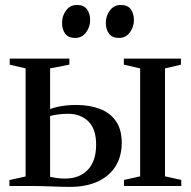

<svg xmlns="http://www.w3.org/2000/svg" viewBox="-20 -748 767 772"><path d="M478.5 0V-24.5L543.5 -39V-473L478 -488V-512.5H707.5V-488L643.5 -473V-39L709 -24.5V0ZM18 0V-24L83 -38.5V-473L19 -488V-512.5H259V-488L181.5 -473V-309.5Q194.5 -314.5 210.2 -318Q226 -321.5 244.8 -323.8Q263.5 -326 285.5 -326Q340 -326 381.5 -310.2Q423 -294.5 446.2 -260.8Q469.5 -227 469.5 -174Q469.5 -119.5 444.8 -79.8Q420 -40 373.2 -18.2Q326.5 3.5 260.5 3.5Q248 3.5 229.5 3Q211 2.5 191.2 1.8Q171.5 1 152.8 0.5Q134 0 119.5 0ZM241.5 -30Q299 -30 332.8 -65Q366.5 -100 366.5 -166Q366.5 -229.5 335.2 -260Q304 -290.5 254 -290.5Q234 -290.5 214.8 -288Q195.5 -285.5 181.5 -281.5V-37Q192.5 -34.5 208 -32.2Q223.5 -30 241.5 -30ZM281.5 -595.5Q254.5 -595.5 242 -612.8Q229.5 -630 229.5 -656Q229.5 -684.5 245.8 -706.2Q262 -728 289.5 -728H290.5Q317 -728 329.8 -710.5Q342.5 -693 342.5 -667.5Q342.5 -640 326.2 -617.8Q310 -595.5 282.5 -595.5ZM458 -595.5Q431 -595.5 418.2 -612.8Q405.5 -630 405.5 -656Q405.5 -684.5 422 -706.2Q438.5 -728 465.5 -728H466.5Q493.5 -728 506 -710.5Q518.5 -693 518.5 -667.5Q518.5 -640 502.2 -617.8Q486 -595.5 459 -595.5Z"/></svg>

Font: Merriweather 120pt
Style: Regular
Weight: 400
Version: Version 2.100